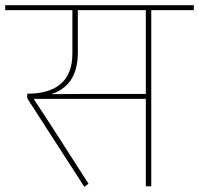

<svg xmlns="http://www.w3.org/2000/svg" viewBox="-40 -718 767 740"><path d="M285 2 301 -10 154 -239 91 -335V-337H522V0H543V-679H707V-698H-20V-679H239V-511C239 -405 175 -357 67 -357H65V-339ZM160 -356C217 -375 260 -420 260 -516V-679H522V-356H282L160 -355Z"/></svg>

Font: IBM Plex Devanagari Thin
Style: Regular
Weight: 100
Designer: Mike Abbink, Paul van der Laan, Pieter van Rosmalen, Erin McLaughlin
Foundry: Bold Monday
Version: Version 1.0